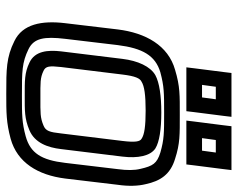

<svg xmlns="http://www.w3.org/2000/svg" viewBox="-93 -631 759 613"><g transform="rotate(90 286.5 -324.5)"><path d="M570 -321C575 -355 574 -386 568 -410C558 -457 537 -489 487 -504C438 -520 409 -519 347 -519C284 -519 256 -520 203 -504C125 -482 85 -410 74 -321L54 -153C45 -78 57 -17 111 9C163 35 202 35 279 35C340 35 371 35 423 21C499 0 539 -66 550 -153L570 -321ZM520 -321 500 -153C491 -77 469 -42 415 -27C371 -15 346 -15 285 -15C208 -15 180 -15 137 -36C102 -53 96 -86 104 -153L124 -321C134 -400 157 -441 211 -457C256 -469 277 -469 341 -469C404 -469 425 -469 467 -457C502 -446 510 -433 519 -394C524 -374 524 -351 520 -321ZM406 -140C402 -103 398 -91 381 -84C355 -73 340 -74 292 -74C244 -74 229 -73 206 -84C191 -91 190 -103 194 -140L218 -336C223 -377 230 -392 241 -397C255 -406 284 -410 333 -410C383 -410 410 -406 423 -397C432 -392 435 -377 430 -336L406 -140ZM456 -140 480 -336C486 -385 478 -425 454 -441C433 -454 393 -460 339 -460C286 -460 244 -454 220 -441C192 -425 174 -385 168 -336L144 -140C139 -97 143 -56 180 -39C213 -23 239 -24 286 -24C333 -24 358 -23 396 -39C436 -56 451 -97 456 -140ZM338 -565 350 -659 353 -684H328H238H213L210 -659L198 -565L195 -540H220H310H335L338 -565ZM291 -590H251L257 -634H297L291 -590ZM508 -565 520 -659 523 -684H498H408H383L380 -659L368 -565L365 -540H390H480H505L508 -565ZM461 -590H421L427 -634H467L461 -590Z"/></g></svg>

Font: Gamestation Text Outline
Style: Italic
Weight: 400
Designer: Jonas Hecksher
Foundry: Jonas Hecksher, Playtypeª, e-types AS
Version: Version 1.003